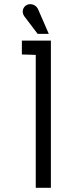

<svg xmlns="http://www.w3.org/2000/svg" viewBox="-20 -893 342 913"><path d="M222 0V-700H84V-634L150 -632V0ZM212 -732 162 -847C152 -871 128 -877 111 -871C88 -862 81 -835 96 -815L159 -732Z"/></svg>

Font: Advent Pro
Style: Medium
Weight: 500
Designer: Andreas Kalpakidis
Foundry: Andreas Kalpakidis
Version: Version 2.002 2008